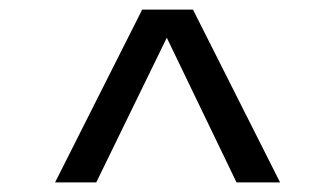

<svg xmlns="http://www.w3.org/2000/svg" viewBox="-20 -735 700 401"><path d="M300 -715H383L565 -354H474ZM277 -715H357L181 -354H95Z"/></svg>

Font: Wix Madefor Display Medium
Style: Regular
Weight: 500
Designer: Dalton Maag Ltd
Foundry: Dalton Maag Ltd
Version: Version 3.100